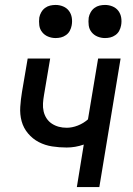

<svg xmlns="http://www.w3.org/2000/svg" viewBox="-20 -757 540 777"><path d="M291 0 319 -172Q302 -166 284.5 -163Q267 -160 250 -160Q220 -160 191 -164.5Q162 -169 137 -182Q112 -195 93.5 -217Q75 -239 67.5 -266.5Q60 -294 62 -324.5Q64 -355 69 -385L92 -520H183L158 -372Q155 -355 154 -338.5Q153 -322 156.5 -306.5Q160 -291 168.5 -278Q177 -265 190 -256.5Q203 -248 218 -244Q233 -240 250 -240Q272 -240 295 -249Q318 -258 336 -274L377 -520H468L382 0ZM405 -603Q389 -603 374.5 -609Q360 -615 350.5 -627Q341 -639 339 -654.5Q337 -670 339 -686Q341 -697 347 -707.5Q353 -718 362.5 -725Q372 -732 383 -734.5Q394 -737 405 -737Q421 -737 435.5 -731Q450 -725 459 -713Q468 -701 470.5 -685.5Q473 -670 470 -654Q468 -643 462.5 -632.5Q457 -622 447 -615Q437 -608 426.5 -605.5Q416 -603 405 -603ZM205 -603Q189 -603 174.5 -609Q160 -615 150.5 -627Q141 -639 139 -654.5Q137 -670 139 -686Q141 -697 147 -707.5Q153 -718 162.5 -725Q172 -732 183 -734.5Q194 -737 205 -737Q221 -737 235.5 -731Q250 -725 259 -713Q268 -701 270.5 -685.5Q273 -670 270 -654Q268 -643 262.5 -632.5Q257 -622 247 -615Q237 -608 226.5 -605.5Q216 -603 205 -603Z"/></svg>

Font: Iosevka Medium
Style: Italic
Weight: 500
Italic angle: -9°
Monospace: yes
Designer: Belleve Invis
Foundry: Belleve Invis
Version: Version 32.5.0; ttfautohint (v1.8.4)